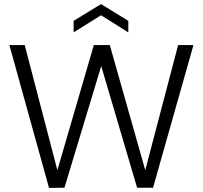

<svg xmlns="http://www.w3.org/2000/svg" viewBox="-20 -920 995 941"><path d="M25.9 -699.2H101.1L261.2 -85.9L439.9 -699.2H518.1L691.9 -85.9L853 -699.2H928.2L730 0H651.9L476.1 -596.2L295.9 0L220.2 1ZM340.8 -761.2V-817.9L475.1 -899.9L608.9 -817.9V-761.2L475.1 -845.2Z"/></svg>

Font: PoppinsZ Light
Style: Regular
Weight: 300
Designer: Ninad Kale (Devanagari), Jonny Pinhorn (Latin)
Foundry: Indian Type Foundry
Version: Version 3.002;FEAKit 1.0